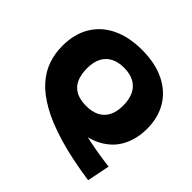

<svg xmlns="http://www.w3.org/2000/svg" viewBox="-225 -974 1395 1395"><g transform="rotate(45 473.0 -276.5)"><path d="M865 197Q668.5 168.5 527.5 126.5Q386.5 84.5 292.2 31.2Q198 -22 143.2 -84.2Q88.5 -146.5 65.2 -216Q42 -285.5 42 -360Q42 -482.5 94 -569.8Q146 -657 242.5 -703.5Q339 -750 473 -750Q607 -750 703.5 -703.5Q800 -657 852 -571.8Q904 -486.5 904 -370Q904 -266 861 -184Q818 -102 729 -54.5Q640 -7 501 -7Q475.5 -7 448.5 -8.8Q421.5 -10.5 393 -14L474 -70Q539.5 -47.5 608.2 -30.2Q677 -13 749.8 -0.2Q822.5 12.5 900 22ZM473 -174Q534.5 -174 576.8 -196.2Q619 -218.5 640.5 -261.5Q662 -304.5 662 -366Q662 -431.5 639.8 -476Q617.5 -520.5 575.2 -543.2Q533 -566 473 -566Q413 -566 370.8 -544.2Q328.5 -522.5 306.2 -479.8Q284 -437 284 -374Q284 -306 305.2 -261.8Q326.5 -217.5 368.5 -195.8Q410.5 -174 473 -174Z"/></g></svg>

Font: Encode Sans SC Expanded Black
Style: Regular
Weight: 900
Width: 7
Designer: Multiple Designers
Foundry: Impallari Type
Version: Version 3.002